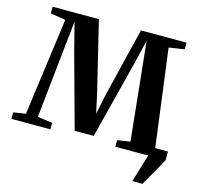

<svg xmlns="http://www.w3.org/2000/svg" viewBox="-132 -881 1251 1199"><g transform="rotate(15 493.5 -281.5)"><path d="M825 180 879.5 0 872.5 -56H992V0Q975.5 31 957 63.2Q938.5 95.5 921.2 125.5Q904 155.5 890.5 180ZM74.5 -54.5 160 -684.5 62.5 -700V-743H361.5L471 -292L498 -167.5L523.5 -292.5L633.5 -743H928V-700L828 -684.5L910 -55.5L987.5 -42V0H667V-42.5L750 -55L703 -512.5L684.5 -689.5L646.5 -530L519 -30.5H396L263 -515L218.5 -689.5L200 -512.5L151.5 -55L247.5 -42V0H-5V-42Z"/></g></svg>

Font: Merriweather 72pt
Style: Bold
Weight: 700
Version: Version 2.100